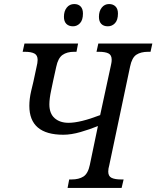

<svg xmlns="http://www.w3.org/2000/svg" viewBox="-20 -929 773 949"><path d="M322 -42H334Q370 -42 392.5 -56.5Q415 -71 424 -114L464 -306Q425 -290 378.5 -276.5Q332 -263 293 -263Q125 -263 125 -406Q125 -440 134 -479Q143 -518 145 -525L160 -595Q166 -619 166 -633Q166 -656 150 -664.5Q134 -673 103 -673H92L101 -714H366L358 -673H346Q311 -673 289 -657.5Q267 -642 258 -599L243 -531Q242 -525 233 -483Q224 -441 224 -413Q224 -368 250 -345Q276 -322 319 -322Q376 -322 475 -360L528 -605Q529 -610 530.5 -617.5Q532 -625 532 -634Q532 -657 516 -665Q500 -673 469 -673H457L466 -714H733L724 -673H712Q676 -673 654 -658.5Q632 -644 623 -600L520 -112Q515 -95 515 -81Q515 -58 531.5 -50Q548 -42 579 -42H591L581 0H314ZM296 -846Q296 -874 310 -891.5Q324 -909 347 -909Q367 -909 378.5 -897Q390 -885 390 -862Q390 -830 375.5 -814.5Q361 -799 341 -799Q320 -799 308 -811Q296 -823 296 -846ZM469 -846Q469 -874 483 -891.5Q497 -909 519 -909Q539 -909 551 -897Q563 -885 563 -862Q563 -830 548.5 -814.5Q534 -799 513 -799Q492 -799 480.5 -811Q469 -823 469 -846Z"/></svg>

Font: Noto Serif Narrow
Style: Italic
Weight: 400
Width: 4
Italic angle: -12°
Designer: Monotype Design Team
Foundry: Monotype Imaging Inc.
Version: Version 1.001